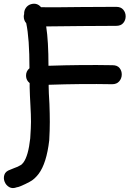

<svg xmlns="http://www.w3.org/2000/svg" viewBox="-36 -755 691 1010"><path d="M53 230Q58 230 70.5 225Q83 220 96.5 213.5Q110 207 119 202Q133 195 145 184Q157 173 167 160Q209 104 223 -17Q226 -70 226 -113Q226 -156 224 -209Q220 -274 220 -298V-309Q395 -315 554 -312Q578 -312 591 -327Q604 -342 604.5 -362Q605 -382 593 -397Q581 -412 556 -412Q397 -415 219 -409Q219 -538 207 -616Q271 -616 395 -618Q518 -619 575 -619Q600 -619 612.5 -634Q625 -649 625 -669Q625 -689 612.5 -704Q600 -719 575 -719Q520 -719 386 -718Q252 -716 180 -717Q159 -742 127 -733Q110 -728 100 -713.5Q90 -699 91 -681Q89 -675 89 -668Q89 -648 102 -633Q119 -553 119 -396Q100 -380 101 -355Q102 -332 120 -318V-296Q121 -253 124 -202Q127 -151 127 -114Q127 -87 123 -27Q113 65 87 100Q83 105 79 109Q75 113 68 116L57 122Q53 124 39 129Q25 134 17 138Q-7 146 -13 164.5Q-19 183 -11.5 201.5Q-4 220 13 229.5Q30 239 53 230Z"/></svg>

Font: Balsamiq Sans
Style: Regular
Weight: 400
Designer: Michael Angeles
Foundry: Balsamiq SRL
Version: Version 1.020; ttfautohint (v1.8.4.7-5d5b);gftools[0.9.26]